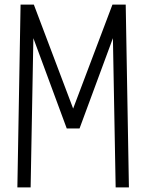

<svg xmlns="http://www.w3.org/2000/svg" viewBox="-20 -820 640 840"><path d="M56 0 70 -800H128L300 -345L472 -800H530L544 0H486L474 -653L328 -258H272L126 -653L114 0Z"/></svg>

Font: Victor Mono Thin ExtraLight
Style: Regular
Weight: 250
Monospace: yes
Version: Version 1.561;gftools[0.9.30]